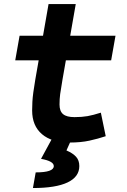

<svg xmlns="http://www.w3.org/2000/svg" viewBox="-20 -694 626 948"><path d="M323.7 9.8Q235.8 9.8 187.3 -31.5Q138.7 -72.8 138.7 -148.4Q138.7 -170.9 139.9 -191.7Q141.1 -212.4 144.5 -238Q147.9 -263.7 154.3 -301.3L170.9 -396H55.2L76.7 -517.6H192.4L219.7 -673.8H354L326.7 -517.6H550.3L528.8 -396H305.2L288.6 -301.3Q280.3 -253.9 277.1 -229.5Q273.9 -205.1 273.9 -177.7Q273.9 -145 291.5 -130.4Q309.1 -115.7 347.7 -115.7Q384.3 -115.7 412.1 -120.6Q439.9 -125.5 478 -137.7L502 -21.5Q463.9 -8.8 421.4 0.5Q378.9 9.8 323.7 9.8ZM142.6 234.4 156.2 157.2Q245.6 157.2 245.6 126Q245.6 101.6 182.6 90.3L244.6 -23.9L329.6 1L308.1 48.8Q339.8 62.5 355.7 80.1Q371.6 97.7 371.6 126Q371.6 179.2 313.5 206.8Q255.4 234.4 142.6 234.4Z"/></svg>

Font: CaskaydiaCove NF
Style: Bold Italic
Weight: 700
Italic angle: -10°
Designer: Aaron Bell
Foundry: Saja Typeworks
Version: Version 2111.001; VTT 6.35;Nerd Fonts 3.2.1